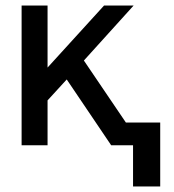

<svg xmlns="http://www.w3.org/2000/svg" viewBox="-20 -525 628 694"><path d="M58.1 0V-504.9H151.9V-280.8L356 -504.9H462.9L283.2 -306.2L435.1 -82H559.1V148.9H460.9V0H381.8L221.2 -237.8L151.9 -162.1V0Z"/></svg>

Font: LT Superior Med
Style: Regular
Weight: 500
Designer: Daniel Lyons
Foundry: LyonsType
Version: Version 1.000